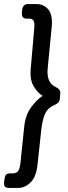

<svg xmlns="http://www.w3.org/2000/svg" viewBox="-41 -788 335 946"><path d="M-21 108 -19 97Q-17 78 -10.5 72Q-4 66 12 66H23Q41 66 49 53.5Q57 41 60 13L78 -161Q84 -221 112 -259Q140 -297 169 -316Q146 -329 126 -361Q106 -393 110 -445L128 -652Q130 -676 124.5 -686Q119 -696 104 -696H92Q79 -696 72.5 -702Q66 -708 67 -724L68 -738Q71 -768 97 -768H142Q170 -768 192.5 -746.5Q215 -725 215 -676Q215 -664 214 -657L194 -452Q193 -446 193 -434Q193 -377 234 -359Q245 -354 251 -346.5Q257 -339 256 -327L254 -303Q253 -290 246.5 -283Q240 -276 224 -269Q194 -256 181 -227.5Q168 -199 162 -145L144 22Q138 82 110.5 110Q83 138 47 138H5Q-11 138 -16.5 131.5Q-22 125 -21 108Z"/></svg>

Font: Asap-MediumItalic
Style: Italic
Weight: 500
Italic angle: -6°
Designer: Pablo Cosgaya
Foundry: Omnibus-Type
Version: Version 2.000; ttfautohint (v1.8)